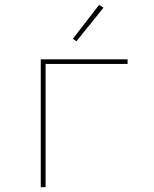

<svg xmlns="http://www.w3.org/2000/svg" viewBox="-20 -776 640 796"><path d="M149 0V-530H509V-511H169V0ZM297 -605 282 -615 391 -756 409 -744Z"/></svg>

Font: Iosevka Curly Thin Extended
Style: Regular
Weight: 100
Width: 7
Monospace: yes
Designer: Belleve Invis
Foundry: Belleve Invis
Version: Version 11.1.0; ttfautohint (v1.8.3)